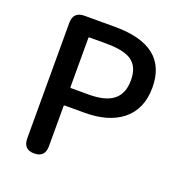

<svg xmlns="http://www.w3.org/2000/svg" viewBox="-132 -851 911 965"><g transform="rotate(20 323.5 -368.5)"><path d="M155 0Q97 0 97 -60V-677Q97 -737 157 -737H320Q601 -737 601 -514Q601 -398 523 -336Q450 -279 324 -279H218Q213 -279 213 -274V-60Q213 0 155 0ZM213 -377Q213 -372 218 -372H313Q402 -372 444.5 -406.5Q487 -441 487 -512.5Q487 -584 442 -615Q400 -643 309 -643H218Q213 -643 213 -638Z"/></g></svg>

Font: Resource Han Rounded TW Medium
Style: Regular
Weight: 500
Designer: Cyano Hao (round all glyphs); Ryoko NISHIZUKA 西塚涼子 (kana, bopomofo & ideographs); Paul D. Hunt (Latin, Greek & Cyrillic)
Foundry: Cyano Hao
Version: 0.990